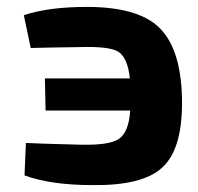

<svg xmlns="http://www.w3.org/2000/svg" viewBox="-20 -524 572 556"><path d="M49 -480Q121 -504 231 -504Q376 -504 438 -447Q504 -386 507 -239Q510 -94 450 -39Q393 14 247 12Q128 12 51 -16L55 -110Q94 -108 213 -105Q295 -103 323 -121Q353 -140 357 -204H112L110 -297H356Q350 -356 323 -374Q301 -388 234 -388Q93 -386 69 -385Z"/></svg>

Font: Taylor Sans Bold LRS
Style: Bold
Weight: 700
Italic angle: -8°
Designer: Natanael Gama
Version: Version 1.001 September 8, 2015